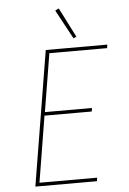

<svg xmlns="http://www.w3.org/2000/svg" viewBox="-62 -999 700 1044"><g transform="rotate(-5 288.0 -477.0)"><path d="M88 0H424L427 -19H112L171 -380H429L432 -399H175L227 -716H542L545 -735H209ZM365 -785 381 -793 299 -954 279 -944Z"/></g></svg>

Font: Iosevka Sparkle Thin Oblique
Style: Regular
Weight: 100
Italic angle: -9°
Designer: Belleve Invis
Foundry: Belleve Invis
Version: Version 4.5.0; ttfautohint (v1.8.3)